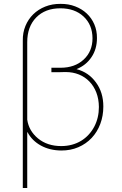

<svg xmlns="http://www.w3.org/2000/svg" viewBox="-20 -757 625 982"><path d="M119.3 204.5H96.6V-549.4Q95.9 -589.8 110.1 -624.3Q124.3 -658.7 150 -683.9Q175.8 -709.2 211.5 -723.4Q247.2 -737.6 289.8 -737.2Q330.3 -737.6 364.5 -724.4Q398.8 -711.3 423.7 -688Q448.5 -664.8 462.4 -632.6Q476.2 -600.5 475.9 -562.5Q475.9 -505.7 447.8 -464.5Q420.5 -423.3 371.4 -403.4Q433.6 -387.1 470.9 -335.2Q508.5 -284.4 508.5 -212.4Q508.5 -164.4 492.9 -123Q477.3 -81.7 448.9 -51.5Q420.5 -21.3 380.7 -4.1Q340.9 13.1 292.6 12.8Q234 12.1 189.3 -12.4Q143.5 -37.6 120.7 -81L119.3 -80.3ZM293.3 -9.9Q322.4 -9.9 348 -16.9Q373.6 -23.8 394.9 -36.8Q416.2 -49.7 433.2 -68.2Q450.3 -86.6 462.4 -109.7Q485.8 -154.5 485.8 -209.9Q485.4 -250.7 472.7 -283.7Q459.9 -316.8 437.3 -340Q414.8 -363.3 383.9 -375.9Q353 -388.5 316.4 -388.5Q309.7 -388.5 305.2 -388.5Q300.8 -388.5 299 -388.1Q296.9 -387.8 282.8 -387.8Q268.8 -387.8 242.9 -387.8V-410.5H289.8Q362.9 -410.5 408 -452.4Q453.1 -494.3 453.1 -561.1Q452.8 -630.3 407.3 -672.6Q362.2 -714.5 288.4 -714.5Q211.3 -714.5 165.1 -667.6Q119.3 -620.7 119.3 -541.2V-144.9Q127.5 -87.7 174.4 -49Q221.9 -9.9 293.3 -9.9Z"/></svg>

Font: Linik Sans Thin
Style: Regular
Weight: 100
Designer: Fonts by Rasmus Andersson / Changes by Cristiano Sobral with parts from Marc Monis
Foundry: rsms
Version: Version 3.020; ttfautohint (v1.6)